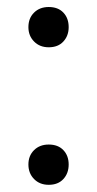

<svg xmlns="http://www.w3.org/2000/svg" viewBox="-20 -510 270 534"><path d="M115.5 4Q90.5 4 74.8 -12Q59 -28 59 -52.5Q59 -77 74.8 -92.5Q90.5 -108 115.5 -108Q141.5 -108 156.2 -92.5Q171 -77 171 -52.5Q171 -28 156.2 -12Q141.5 4 115.5 4ZM115.5 -378.5Q90.5 -378.5 74.8 -394.5Q59 -410.5 59 -434.5Q59 -459.5 74.8 -475Q90.5 -490.5 115.5 -490.5Q141.5 -490.5 156.2 -475Q171 -459.5 171 -434.5Q171 -410.5 156.2 -394.5Q141.5 -378.5 115.5 -378.5Z"/></svg>

Font: Nunito ExtraLight
Style: Regular
Weight: 200
Designer: Vernon Adams
Foundry: Vernon Adams
Version: Version 3.602;April 4, 2023;FontCreator 14.0.0.2856 64-bit